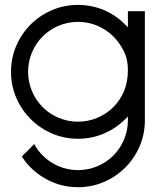

<svg xmlns="http://www.w3.org/2000/svg" viewBox="-20 -546 650 789"><path d="M505.6 -500H575.3V-262.1V-52Q575.3 5.1 553.8 55.1Q532.3 105.1 494.9 142.4Q457.6 179.8 407.6 201.5Q357.6 223.2 300.5 223.2Q243.4 223.2 193.4 201.5Q143.4 179.8 105.6 141.9Q85.4 122.2 69.7 97L120.7 46Q134.3 72.2 155.6 92.9Q183.3 121.2 221 137.1Q258.6 153 300.5 153Q342.4 153 380.1 137.1Q417.7 121.2 445.7 93.2Q473.7 65.2 489.6 27.5Q505.6 -10.1 505.6 -52V-67.2Q500.5 -62.1 494.4 -56.1Q457.6 -19.2 407.6 2.5Q357.6 24.2 300.5 24.2Q243.4 24.2 193.4 2.5Q143.4 -19.2 106.1 -56.6Q68.7 -93.9 47 -143.9Q25.3 -193.9 25.3 -251Q25.3 -308.1 47 -358.1Q68.7 -408.1 106.1 -445.5Q143.4 -482.8 193.4 -504.3Q243.4 -525.8 300.5 -525.8Q357.6 -525.8 407.6 -504.3Q457.6 -482.8 494.4 -444.9Q500.5 -439.9 505.6 -433.8ZM95.5 -251Q95.5 -209.1 111.4 -171.5Q127.3 -133.8 155.3 -105.8Q183.3 -77.8 221 -61.9Q258.6 -46 300.5 -46Q342.4 -46 380.1 -61.9Q417.7 -77.8 445.7 -105.8Q473.7 -133.8 489.6 -171.5Q505.6 -209.1 505.6 -259.1Q505.6 -298 491.4 -330.8Q473.7 -368.2 445.7 -396.2Q417.7 -424.2 380.1 -440.2Q342.4 -456.1 300.5 -456.1Q258.6 -456.1 221 -440.2Q183.3 -424.2 155.3 -396.2Q127.3 -368.2 111.4 -330.6Q95.5 -292.9 95.5 -251Z"/></svg>

Font: Myanmar KatKuu
Style: Regular
Weight: 400
Designer: Khon Soe Zaw Thu
Foundry: MPUA
Version: Version 1.00 September 13, 2016, initial release